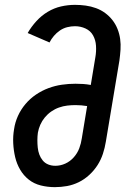

<svg xmlns="http://www.w3.org/2000/svg" viewBox="-20 -763 540 791"><path d="M206 8Q176 8 148 1Q120 -6 98.5 -23Q77 -40 63 -64Q49 -88 42.5 -115.5Q36 -143 34.5 -172.5Q33 -202 38 -231Q42 -259 54 -285.5Q66 -312 85 -334.5Q104 -357 128.5 -373.5Q153 -390 180 -400Q207 -410 235 -414Q263 -418 291 -418Q307 -418 322.5 -417Q338 -416 354 -413L373 -528Q377 -551 375.5 -574.5Q374 -598 363.5 -617Q353 -636 332.5 -645.5Q312 -655 289 -655Q273 -655 257 -651Q241 -647 227 -637.5Q213 -628 202 -615Q191 -602 184 -588L94 -627Q109 -653 130 -676Q151 -699 177 -714.5Q203 -730 231.5 -736.5Q260 -743 289 -743Q311 -743 333 -740Q355 -737 375.5 -729.5Q396 -722 413 -709.5Q430 -697 443 -680.5Q456 -664 464 -644Q472 -624 475 -602.5Q478 -581 476.5 -558.5Q475 -536 472 -514L416 -179Q412 -154 404 -129.5Q396 -105 382 -83Q368 -61 348 -42.5Q328 -24 304.5 -12.5Q281 -1 256 3.5Q231 8 206 8ZM208 -80Q229 -80 249 -89Q269 -98 284 -115Q299 -132 306.5 -152Q314 -172 317 -193L339 -326Q327 -328 315 -329Q303 -330 291 -330Q274 -330 257 -328Q240 -326 223 -320Q206 -314 191 -303.5Q176 -293 164.5 -279Q153 -265 146 -249Q139 -233 136 -216Q134 -201 134 -185.5Q134 -170 135.5 -155Q137 -140 142 -126.5Q147 -113 156 -102Q165 -91 178.5 -85.5Q192 -80 208 -80Z"/></svg>

Font: Iosevka Slab Semibold
Style: Italic
Weight: 600
Italic angle: -9°
Monospace: yes
Designer: Belleve Invis
Foundry: Belleve Invis
Version: Version 11.1.1; ttfautohint (v1.8.3)